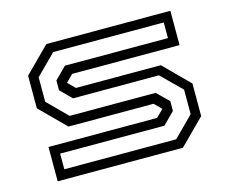

<svg xmlns="http://www.w3.org/2000/svg" viewBox="-82 -652 913 765"><g transform="rotate(-15 375.0 -270.0)"><path d="M67.5 0V-141.5H515.5L545 -171L516.5 -199.5H165.5L62.5 -302.5V-437L165.5 -540H677V-398.5H234L205 -369.5L234 -340.5H584L687 -237.5V-103L584 0ZM105.5 -39.5H567L648.5 -121.5V-222.5L566.5 -303.5H212L166.5 -349V-389.5L214.5 -437.5H639.5V-502H183.5L101.5 -420V-319L181 -239.5H535.5L583.5 -192.5V-152L535.5 -104H105.5Z"/></g></svg>

Font: Tourney Expanded
Style: Regular
Weight: 400
Width: 7
Designer: Tyler Finck
Foundry: Etcetera Type Co
Version: Version 1.010; ttfautohint (v1.8.3)